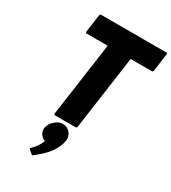

<svg xmlns="http://www.w3.org/2000/svg" viewBox="-274 -968 1303 1462"><g transform="rotate(30 377.0 -237.0)"><path d="M335 33C311 33 289 43 271 59L263 66C245 82 231 105 227 130C224 152 230 172 242 186L248 193C257 203 268 210 281 215C261 270 218 310 209 319L208 320L214 327L250 358C265 347 279 336 294 323L302 316C358 267 409 204 419 130C423 105 416 82 402 66L396 59C382 43 360 33 335 33ZM137 -660 143 -653H332L240 0L246 7H434L442 0L534 -653H723L731 -660L754 -825L748 -832H168L160 -825Z"/></g></svg>

Font: Hussar Woodtype
Style: BlkObl
Weight: 900
Foundry: Cannot Into Space Fonts
Version: Version 1.07